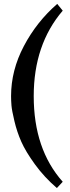

<svg xmlns="http://www.w3.org/2000/svg" viewBox="-20 -740 355 973"><path d="M36.1 -252.9Q36.1 -383.8 101.1 -506.8Q166 -629.9 270 -720.2L297.9 -686Q150.9 -514.2 150.9 -252.9Q150.9 16.1 297.9 181.2L268.1 212.9Q204.1 157.7 157 92.8Q109.9 27.8 87.9 -22Q65.9 -71.8 53 -126.5Q40 -181.2 38.1 -205.6Q36.1 -230 36.1 -252.9Z"/></svg>

Font: Linux Libertine
Style: Semibold
Weight: 600
Designer: Philipp H. Poll
Foundry: Philipp H. Poll
Version: Version 5.1.2 ; ttfautohint (v0.9)